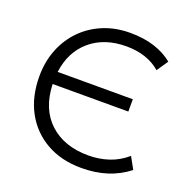

<svg xmlns="http://www.w3.org/2000/svg" viewBox="-129 -838 955 975"><g transform="rotate(20 348.0 -350.0)"><path d="M412 15Q303.5 15 222.8 -30.8Q142 -76.5 97.5 -158.5Q53 -240.5 53 -350.5Q53 -429.5 79.5 -496.2Q106 -563 154.2 -612Q202.5 -661 268.2 -688Q334 -715 412.5 -715Q487 -715 544.5 -696.2Q602 -677.5 643 -643.5L601.5 -582.5Q530.5 -644 417.5 -644Q299.5 -644 223.5 -579.5Q147.5 -515 133 -402.5H539V-336H130Q134.5 -203 213.5 -130Q292.5 -57 423.5 -57Q480.5 -57 532.2 -73.8Q584 -90.5 629 -129L664 -65.5Q611.5 -24.5 549 -4.8Q486.5 15 412 15Z"/></g></svg>

Font: Geologica ExtraLight
Style: Regular
Weight: 200
Designer: Sindre Bremnes, Frode Helland
Foundry: Monokrom Skriftforlag AS
Version: Version 1.010; ttfautohint (v1.8.4.7-5d5b);gftools[0.9.28]